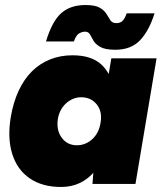

<svg xmlns="http://www.w3.org/2000/svg" viewBox="-20 -732 646 764"><path d="M348 0 355 -93 423 -500H603L519 0ZM223 12Q148 12 98 -22.5Q48 -57 28.5 -120Q9 -183 23 -267Q33 -325 54 -370.5Q75 -416 106.5 -447.5Q138 -479 179 -495.5Q220 -512 268 -512Q343 -512 382.5 -476Q422 -440 432.5 -377.5Q443 -315 429 -233Q419 -175 401.5 -129.5Q384 -84 358.5 -52.5Q333 -21 299 -4.5Q265 12 223 12ZM286 -154Q304 -154 319.5 -160.5Q335 -167 347.5 -178.5Q360 -190 368.5 -206.5Q377 -223 380 -243Q388 -288 365 -316.5Q342 -345 303 -345Q286 -345 270.5 -338.5Q255 -332 242.5 -320.5Q230 -309 221.5 -293Q213 -277 210 -257Q204 -213 226 -183.5Q248 -154 286 -154ZM439 -534Q399 -534 379.5 -545Q360 -556 352 -570Q344 -584 338 -595Q332 -606 318 -606Q308 -606 295.5 -599.5Q283 -593 274 -567H163Q187 -647 223.5 -679.5Q260 -712 320 -712Q359 -712 377.5 -701Q396 -690 404 -676Q412 -662 419.5 -651Q427 -640 443 -640Q461 -640 470 -651.5Q479 -663 484 -679H595Q573 -609 537 -571.5Q501 -534 439 -534Z"/></svg>

Font: Figtree Black
Style: Italic
Weight: 900
Italic angle: -9.5°
Foundry: Erik Kennedy
Version: Version 2.001;gftools[0.9.30]